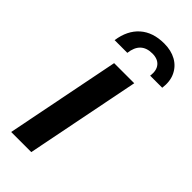

<svg xmlns="http://www.w3.org/2000/svg" viewBox="-241 -798 844 844"><g transform="rotate(45 181.5 -375.5)"><path d="M29 0 135 -534H260L154 0ZM65 -607Q75 -676 117.5 -713.5Q160 -751 230 -751Q273 -751 304.5 -733.5Q336 -716 351.5 -683.5Q367 -651 361 -607H286Q291 -643 274.5 -663Q258 -683 224 -683Q153 -683 144 -607Z"/></g></svg>

Font: MOST Montserrat SemiBold
Style: Italic
Weight: 600
Italic angle: -11.3°
Designer: Julieta Ulanovsky
Foundry: Julieta Ulanovsky
Version: Version 8.000;March 11, 2024;FontCreator 15.0.0.2926 64-bit